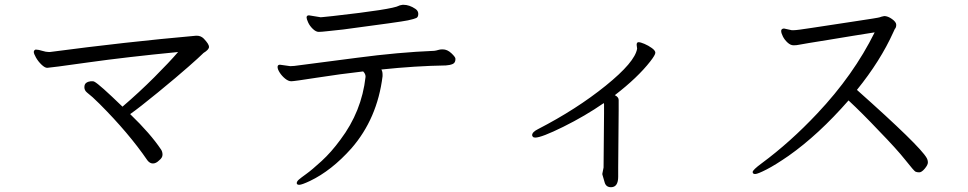

<svg xmlns="http://www.w3.org/2000/svg" viewBox="-20 -725 4040 801"><path d="M801 -576H798Q505 -550 188 -508H184Q172 -508 156 -513Q140 -518 131 -518H128Q121 -515 121 -508Q121 -501 130 -485Q139 -469 153 -455.5Q167 -442 177 -442Q187 -442 347 -464.5Q507 -487 723 -508Q687 -466 624 -403Q561 -340 491 -280Q394 -374 374 -384Q369 -387 358.5 -386Q348 -385 340 -379.5Q332 -374 332 -361Q332 -348 343 -339Q364 -323 395 -292Q517 -170 595 -56Q605 -43 618 -43Q631 -43 644 -56Q658 -67 658 -79.5Q658 -92 652 -101Q608 -167 523 -249Q559 -274 639 -339.5Q719 -405 766.5 -447Q814 -489 819.5 -495Q825 -501 829 -504Q852 -518 852 -529.5Q852 -541 830 -564Q818 -576 801 -576Z M1318 -653 1269 -661Q1259 -661 1259 -652Q1259 -646 1265.5 -631.5Q1272 -617 1285 -604.5Q1298 -592 1309.5 -592Q1321 -592 1347 -595L1412 -602Q1654 -634 1681.5 -640Q1709 -646 1717 -650Q1725 -654 1725 -667Q1725 -680 1713 -688Q1688 -705 1663 -705H1660Q1656 -704 1652 -703.5Q1648 -703 1644 -701Q1618 -686 1368 -658Q1337 -655 1329 -654ZM1148 -455Q1138 -455 1138 -445.5Q1138 -436 1147 -422Q1156 -408 1169.5 -397Q1183 -386 1195 -386Q1207 -386 1302.5 -401Q1398 -416 1495 -427Q1505 -417 1505 -406V-404Q1489 -260 1400 -142Q1362 -90 1321.5 -53Q1281 -16 1258 0.5Q1235 17 1226.5 24.5Q1218 32 1218 39Q1218 46 1228.5 46Q1239 46 1273 30Q1363 -13 1446 -106Q1554 -230 1576 -407V-414Q1576 -427 1571 -435Q1713 -450 1840 -452Q1857 -453 1868.5 -458Q1880 -463 1880 -478V-480Q1880 -487 1863 -503Q1846 -519 1827 -519H1824Q1816 -519 1808 -516.5Q1800 -514 1792 -513Q1643 -507 1469.5 -484Q1296 -461 1208 -450L1191 -449Z M2559 12V-26L2561 -264V-308Q2561 -320 2545 -328Q2640 -401 2693 -469Q2714 -496 2714 -505Q2714 -514 2699.5 -524.5Q2685 -535 2668.5 -542Q2652 -549 2644 -549Q2636 -549 2636 -538L2638 -522Q2629 -466 2507 -367.5Q2385 -269 2224 -186Q2200 -174 2200 -161Q2200 -158 2203 -154.5Q2206 -151 2213 -151Q2239 -151 2330 -196Q2421 -241 2499 -295Q2500 -293 2500 -290V-252L2498 -26L2493 -1V3Q2497 19 2503 37.5Q2509 56 2529 56Q2559 56 2559 12Z M3669 -658Q3654 -655 3650.5 -653Q3647 -651 3536.5 -634.5Q3426 -618 3365.5 -608.5Q3305 -599 3291 -599H3283L3251 -606H3250Q3239 -605 3239 -596Q3239 -587 3246 -573Q3253 -559 3265.5 -547.5Q3278 -536 3290.5 -536Q3303 -536 3311.5 -538Q3320 -540 3354.5 -545.5Q3389 -551 3438 -559Q3487 -567 3538 -575.5Q3589 -584 3629 -590Q3541 -412 3389 -251Q3277 -132 3158 -44Q3120 -16 3120 -7.5Q3120 1 3130.5 1Q3141 1 3178 -18Q3215 -37 3270 -75Q3395 -163 3520 -306Q3577 -253 3646 -180Q3721 -103 3757 -57.5Q3793 -12 3799 -9Q3805 -6 3815 -6Q3825 -6 3838 -21.5Q3851 -37 3851 -47Q3851 -57 3846 -66Q3818 -116 3555 -350Q3653 -471 3707 -591L3713 -604Q3719 -610 3719 -621.5Q3719 -633 3701.5 -645.5Q3684 -658 3669 -658Z"/></svg>

Font: LXGW WenKai TC
Style: Regular
Weight: 400
Designer: LXGW / Fontworks Inc.
Foundry: LXGW / Fontworks Inc.
Version: Version 1.330